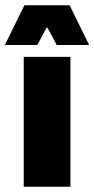

<svg xmlns="http://www.w3.org/2000/svg" viewBox="-44 -708 358 728"><path d="M46 0V-492.5H223V0ZM48.5 -688H220L293 -539.5V-537.5H171L136 -603H132.5L97.5 -537.5H-24.5V-539.5Z"/></svg>

Font: Anek Tamil ExtraBold
Style: Regular
Weight: 800
Designer: Aadarsh Rajan (Tamil), Yesha Goshar (Latin)
Foundry: Ek Type
Version: Version 1.003